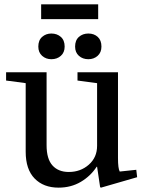

<svg xmlns="http://www.w3.org/2000/svg" viewBox="-20 -852 654 882"><path d="M426 -470 336 -482V-520H522V-126Q522 -78 530 -64L606 -72L610 -38L444 10L440 8L426 -86H424Q396 -43 351 -16.5Q306 10 249 10Q180 10 139 -32Q98 -74 98 -155V-470L8 -482V-520H194V-185Q194 -122 221 -92Q248 -62 296 -62Q350 -62 388 -95.5Q426 -129 426 -182ZM156 -638Q156 -667 173.5 -682.5Q191 -698 216 -698Q242 -698 259.5 -682.5Q277 -667 277 -638Q277 -611 259.5 -595.5Q242 -580 216 -580Q191 -580 173.5 -595.5Q156 -611 156 -638ZM386 -698Q412 -698 429 -682.5Q446 -667 446 -638Q446 -611 428.5 -595.5Q411 -580 386 -580Q360 -580 342.5 -595.5Q325 -611 325 -638Q325 -667 342.5 -682.5Q360 -698 386 -698ZM431 -832V-764H169V-832Z"/></svg>

Font: Minipax
Style: Regular
Weight: 400
Designer: Raphaël Ronot, Igor Stepanchenko (Cyrillic)
Foundry: steppetype
Version: Version 1.002